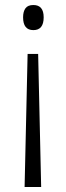

<svg xmlns="http://www.w3.org/2000/svg" viewBox="-20 -556 264 765"><path d="M154 -487Q154 -436 113 -436Q72 -436 72 -487Q72 -510 81.5 -523Q91 -536 113 -536Q154 -536 154 -487ZM90 -341H132L144 189H78Z"/></svg>

Font: Noto Sans Condensed Light
Style: Regular
Weight: 300
Width: 3
Designer: Monotype Design Team
Foundry: Monotype Imaging Inc.
Version: Version 2.013; ttfautohint (v1.8.4.7-5d5b)